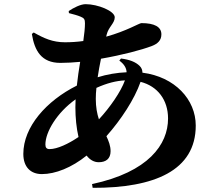

<svg xmlns="http://www.w3.org/2000/svg" viewBox="-20 -840 1040 922"><path d="M133 -677C146 -596 179 -538 270 -538C300 -538 333 -540 365 -543C359 -506 353 -467 349 -429C203 -356 92 -231 92 -101C92 -37 128 -4 181 -4C246 -4 324 -35 396 -93C411 -73 431 -61 454 -61C488 -61 511 -77 511 -114C511 -140 502 -162 491 -186C562 -266 626 -364 655 -447C737 -426 787 -360 787 -271C787 -146 693 -14 422 44L425 62C721 63 920 -21 920 -237C920 -362 820 -471 664 -491C664 -503 660 -514 651 -523C631 -543 601 -554 561 -559L553 -549C576 -532 587 -514 588 -493C541 -491 494 -483 449 -469C453 -498 459 -528 465 -558C568 -576 659 -600 709 -619C738 -630 755 -647 755 -675C755 -711 722 -729 659 -729C649 -729 588 -691 490 -664L492 -673C501 -711 531 -728 531 -757C531 -787 450 -820 391 -820C367 -820 332 -802 310 -787L311 -777C331 -772 353 -766 367 -760C384 -753 388 -747 388 -728C388 -707 385 -677 380 -643C352 -639 322 -637 292 -637C233 -637 191 -656 142 -684ZM580 -454C560 -399 508 -324 455 -267C446 -294 440 -326 440 -365C440 -382 441 -400 443 -418C494 -441 538 -452 580 -454ZM357 -182C308 -149 255 -124 218 -124C204 -124 198 -131 198 -146C198 -206 253 -299 343 -363L342 -325C342 -275 347 -225 357 -182Z"/></svg>

Font: Source Han Serif KR Heavy
Style: Regular
Weight: 900
Designer: Ryoko NISHIZUKA 西塚涼子 (kana & ideographs); Frank Grießhammer (Latin, Greek & Cyrillic); Wenlong ZHANG 张文龙 (bopomofo); San
Foundry: Adobe
Version: Version 2.001;hotconv 1.1.0;makeotfexe 2.6.0